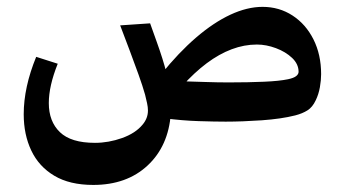

<svg xmlns="http://www.w3.org/2000/svg" viewBox="-20 -347 996 557"><path d="M250.5 189.5Q182.1 189.5 137.5 162.8Q92.8 136.2 70.8 89.8Q48.8 43.5 48.8 -15.6Q48.8 -93.8 85 -182.1L147.5 -162.1Q121.6 -97.7 121.6 -47.9Q121.6 5.4 153.8 36.4Q186 67.4 255.4 67.4Q294.9 67.4 334 53.5Q373 39.6 393.6 14.6Q409.2 -3.9 409.2 -26.4Q409.2 -36.1 406.7 -47.4Q404.3 -58.6 400.9 -72.3Q393.6 -98.1 381.8 -130.9Q370.1 -163.6 356.4 -200Q342.8 -236.3 328.6 -273.4L415.5 -279.3Q425.8 -250.5 434.8 -225.3Q443.8 -200.2 450.9 -177.7Q458 -155.3 462.9 -135.3L447.8 -131.8Q498 -194.3 548.8 -238Q599.6 -281.7 648.4 -304.4Q697.3 -327.1 741.7 -327.1Q790 -327.1 828.6 -302Q867.2 -276.9 889.4 -232.7Q911.6 -188.5 911.6 -131.8Q911.6 -114.3 908 -93.8Q904.3 -73.2 896 -56.2Q886.7 -36.1 872.1 -26.9Q857.4 -17.6 836.4 -12.2Q795.9 -2 739.3 2Q682.6 5.9 634.8 5.9Q603.5 5.9 556.4 4.4Q509.3 2.9 456.5 -3.9L475.6 -18.1Q468.8 76.7 408.2 133.1Q347.7 189.5 250.5 189.5ZM508.8 -97.7 505.4 -111.3Q542.5 -110.4 576.9 -109.1Q611.3 -107.9 643.1 -107.9Q701.2 -107.9 745.8 -109.9Q790.5 -111.8 815.9 -117.2Q832 -120.6 839.1 -126.2Q846.2 -131.8 846.2 -138.7Q846.2 -161.1 827.4 -179Q808.6 -196.8 780.5 -207.3Q752.4 -217.8 725.1 -217.8Q688.5 -217.8 652.1 -204.1Q615.7 -190.4 579.8 -163.6Q543.9 -136.7 508.8 -97.7Z"/></svg>

Font: Markazi Text
Style: Regular
Weight: 400
Designer: Borna Izadpanah (Arabic designer), Fiona Ross (Arabic design director) and Florian Runge (Latin designer)
Foundry: Borna Izadpanah and Florian Runge
Version: Version 1.000